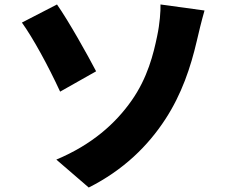

<svg xmlns="http://www.w3.org/2000/svg" viewBox="-20 -785 1040 859"><path d="M232 -71 377 54C532 -24 642 -132 720 -252C793 -364 833 -484 860 -600C868 -635 882 -693 895 -738L698 -765C699 -737 695 -679 683 -623C667 -546 641 -437 568 -334C497 -233 392 -138 232 -71ZM235 -765 78 -684C127 -616 195 -492 249 -375L410 -466C372 -539 287 -691 235 -765Z"/></svg>

Font: Noto Sans CJK TC Black
Style: Regular
Weight: 900
Designer: Ryoko NISHIZUKA 西塚涼子 (kana, bopomofo & ideographs); Paul D. Hunt (Latin, Greek & Cyrillic); Sandoll Communications 산돌커뮤니
Foundry: Adobe
Version: Version 2.004;hotconv 1.0.118;makeotfexe 2.5.65603